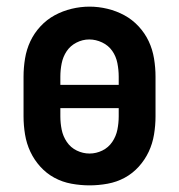

<svg xmlns="http://www.w3.org/2000/svg" viewBox="-20 -551 540 579"><path d="M250 8Q223 8 195.5 3Q168 -2 144 -15Q120 -28 101.5 -48.5Q83 -69 71.5 -93.5Q60 -118 55.5 -145.5Q51 -173 51 -200V-320Q51 -347 55.5 -374.5Q60 -402 71.5 -426.5Q83 -451 102 -471.5Q121 -492 145 -505Q169 -518 196 -524.5Q223 -531 250 -531Q277 -531 304 -524.5Q331 -518 355 -505Q379 -492 398 -471.5Q417 -451 428.5 -426.5Q440 -402 444.5 -374.5Q449 -347 449 -320V-200Q449 -173 444.5 -145.5Q440 -118 428.5 -93.5Q417 -69 398.5 -48.5Q380 -28 356 -15Q332 -2 304.5 3Q277 8 250 8ZM162 -295H338V-320Q338 -340 334 -360.5Q330 -381 318.5 -397.5Q307 -414 288 -423Q269 -432 249 -432Q229 -432 210.5 -422.5Q192 -413 181 -396.5Q170 -380 166 -360Q162 -340 162 -320ZM250 -88Q270 -88 288.5 -97Q307 -106 318.5 -123Q330 -140 334 -160Q338 -180 338 -200V-225H162V-200Q162 -180 166 -160Q170 -140 181.5 -123Q193 -106 211.5 -97Q230 -88 250 -88Z"/></svg>

Font: Iosevka SS08 Regular
Style: Bold
Weight: 700
Monospace: yes
Designer: Belleve Invis
Foundry: Belleve Invis
Version: Version 16.3.4; ttfautohint (v1.8.4)